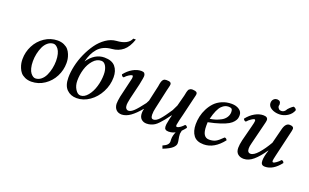

<svg xmlns="http://www.w3.org/2000/svg" viewBox="-94 -1161 2899 1804"><g transform="rotate(20 1355.5 -259.0)"><path d="M299.8 -397Q268.6 -396.5 243.4 -376Q218.3 -355.5 203.1 -322.8Q188 -290 179.9 -252.2Q171.9 -214.4 171.9 -176.8Q171.9 -137.7 179.7 -108.2Q187.5 -78.6 199.7 -63Q211.9 -47.4 224.1 -39.8Q236.3 -32.2 248 -32.2Q279.3 -32.7 304.4 -53.2Q329.6 -73.7 344.7 -106.2Q359.9 -138.7 367.9 -176.5Q376 -214.4 376 -252Q376 -291 368.2 -320.6Q360.4 -350.1 348.1 -366Q335.9 -381.8 323.7 -389.4Q311.5 -397 299.8 -397ZM222.2 9.8H221.2Q185.1 9.3 157.5 -3.4Q129.9 -16.1 114.5 -34.4Q99.1 -52.7 89.4 -77.4Q79.6 -102.1 76.4 -122.1Q73.2 -142.1 73.2 -162.1Q73.2 -232.9 105.5 -296.1Q137.7 -359.4 196.5 -398.9Q255.4 -438.5 326.2 -439H327.1Q363.3 -438.5 390.9 -425.8Q418.5 -413.1 433.8 -394.8Q449.2 -376.5 459 -351.8Q468.8 -327.1 471.9 -307.1Q475.1 -287.1 475.1 -267.1Q475.1 -196.3 442.9 -133.1Q410.6 -69.8 351.8 -30.3Q293 9.3 222.2 9.8Z M700.7 -25.9Q739.7 -25.9 772.9 -66.4Q806.2 -106.9 823.7 -166.3Q841.3 -225.6 841.3 -286.1Q841.3 -334.5 823.5 -367.2Q805.7 -399.9 776.4 -399.9Q731 -399.9 695.6 -359.6Q660.2 -319.3 643.3 -262.9Q626.5 -206.5 626.5 -147.9Q626.5 -98.6 649.4 -62.3Q672.4 -25.9 700.7 -25.9ZM936.5 -293Q936.5 -214.8 900.1 -144.8Q863.8 -74.7 803.2 -32.5Q742.7 9.8 675.3 9.8Q614.7 9.8 576.2 -28.6Q537.6 -66.9 537.6 -147Q537.6 -201.2 551.5 -264.2Q565.4 -327.1 593 -388.9Q620.6 -450.7 657 -501.7Q693.4 -552.7 742.4 -586.4Q791.5 -620.1 844.7 -624Q958 -631.3 986.3 -698.2H1011.7Q984.9 -618.2 939.7 -580.8Q894.5 -543.5 829.6 -538.1Q785.2 -534.7 751.2 -518.8Q717.3 -502.9 693.8 -476.1Q670.4 -449.2 655 -416.3Q639.6 -383.3 628.4 -339.8Q697.3 -439 793.5 -439Q868.2 -439 902.3 -398.7Q936.5 -358.4 936.5 -293Z M1162.1 -439Q1183.1 -439 1191.9 -430.7Q1200.7 -422.4 1202.1 -405.8Q1203.6 -390.6 1187.5 -314L1150.4 -159.2Q1149.9 -157.2 1149.4 -153.8Q1148.9 -150.4 1148.4 -148.9Q1140.1 -109.4 1140.1 -92.8Q1140.1 -68.8 1149.9 -57.4Q1159.7 -45.9 1173.3 -45.9Q1197.3 -45.9 1227.3 -74.5Q1257.3 -103 1309.1 -171.9Q1311 -175.3 1315.9 -185.5Q1320.8 -195.8 1324.2 -201.2L1359.4 -358.9Q1359.9 -362.8 1361.8 -374.8Q1363.8 -386.7 1365 -391.4Q1366.2 -396 1368.9 -405.5Q1371.6 -415 1374.8 -419.4Q1377.9 -423.8 1383.1 -429.2Q1388.2 -434.6 1395.5 -436.8Q1402.8 -439 1412.1 -439Q1440.4 -439 1450.9 -432.4Q1461.4 -425.8 1461.4 -412.1Q1461.4 -407.7 1459.7 -398.9Q1458 -390.1 1454.8 -377.4Q1451.7 -364.7 1450.2 -358.9Q1449.7 -357.4 1449.2 -354.7Q1448.7 -352.1 1448.2 -351.1L1404.3 -152.8Q1396.5 -122.1 1396.5 -85.9Q1396.5 -81.1 1397.5 -79.1Q1398.9 -47.9 1422.4 -47.9Q1450.2 -47.9 1482.2 -83.3Q1514.2 -118.7 1563.5 -193.8Q1577.1 -220.2 1590.3 -249L1619.1 -358.9Q1620.6 -364.7 1623 -377.7Q1625.5 -390.6 1627 -397Q1628.4 -403.3 1632.1 -412.8Q1635.7 -422.4 1640.4 -427Q1645 -431.6 1653.3 -435.3Q1661.6 -439 1672.4 -439Q1680.2 -439 1682.1 -438Q1722.2 -436.5 1722.2 -412.1Q1722.2 -406.7 1720 -396.5Q1717.8 -386.2 1714.4 -373Q1710.9 -359.9 1709.5 -353L1669.4 -184.1Q1657.2 -138.2 1654.3 -124Q1644.5 -80.1 1644.5 -75.2Q1644.5 -58.1 1654.3 -58.1Q1660.2 -58.1 1671.4 -63Q1695.8 -74.7 1721.2 -103Q1739.3 -103 1746.1 -83Q1730.5 -62 1709.5 -41Q1703.6 -11.7 1703.1 -6.8Q1703.1 -2 1704.1 1Q1704.1 17.1 1709.5 43.9Q1714.4 65.9 1714.4 84Q1714.4 106.9 1688.7 130.6Q1663.1 154.3 1597.2 180.2L1586.4 151.9Q1605 143.1 1615.5 136.7Q1626 130.4 1635.3 118.7Q1644.5 106.9 1644.5 92.8Q1644.5 90.8 1644 82.3Q1643.6 73.7 1643.6 66.9Q1643.6 31.7 1661.1 -6.8Q1659.7 -6.3 1656.7 -4.9Q1653.8 -3.4 1652.3 -2.9Q1638.7 4.4 1618.2 7.8Q1602.5 9.8 1595.2 9.8H1594.2Q1588.4 9.8 1586.4 8.8Q1566.9 8.8 1556.2 -6.8Q1556.2 -7.3 1554.7 -12.7Q1553.2 -18.1 1553.2 -21Q1552.2 -22.9 1552.2 -26.9Q1552.2 -41 1553.2 -49.8Q1554.2 -59.1 1564.5 -108.9L1573.2 -142.1L1570.3 -144Q1543.5 -107.4 1526.9 -86.7Q1510.3 -65.9 1490.2 -44.7Q1470.2 -23.4 1453.9 -13.2Q1437.5 -2.9 1417.5 3.4Q1397.5 9.8 1374.5 9.8Q1342.8 9.8 1321.5 -9.8Q1300.3 -29.3 1300.3 -69.8Q1300.3 -93.8 1306.2 -110.8L1304.2 -111.8Q1254.9 -52.7 1212.6 -22.5Q1170.4 7.8 1127.4 9.8Q1091.3 9.8 1070.6 -11Q1049.8 -31.7 1047.4 -68.8Q1047.4 -98.1 1056.2 -143.1L1094.2 -305.2Q1095.7 -311.5 1097.9 -320.8Q1100.1 -330.1 1101.3 -335.2Q1102.5 -340.3 1103.3 -346.2Q1104 -352.1 1103.5 -356Q1103.5 -371.1 1094.2 -371.1Q1085.4 -371.1 1064.2 -358.2Q1043 -345.2 1025.4 -325.2Q1007.3 -325.2 1000.5 -346.2Q1034.7 -390.1 1077.6 -414.6Q1120.6 -439 1162.1 -439Z M2087.4 -365.2Q2087.4 -386.7 2078.4 -395.3Q2069.3 -403.8 2048.3 -403.8Q2029.3 -403.8 2013.2 -397.2Q1997.1 -390.6 1979.5 -373.5Q1961.9 -356.4 1946.3 -321.8Q1930.7 -287.1 1918 -235.8Q1947.3 -239.7 1974.1 -248.3Q2001 -256.8 2027.8 -271.5Q2054.7 -286.1 2071 -310.5Q2087.4 -335 2087.4 -365.2ZM1911.1 -199.2Q1910.2 -191.4 1910.2 -165Q1910.2 -104.5 1927.5 -77.1Q1944.8 -49.8 1979 -49.8Q2016.1 -49.8 2042.5 -63.2Q2068.8 -76.7 2110.4 -119.1Q2127.9 -119.1 2136.2 -100.1Q2050.8 9.8 1945.3 9.8Q1875.5 9.8 1843.8 -32Q1812 -73.7 1812 -144Q1812 -182.6 1820.8 -222.4Q1829.6 -262.2 1849.6 -301.5Q1869.6 -340.8 1898.2 -371.1Q1926.8 -401.4 1970.2 -420.2Q2013.7 -439 2065.4 -439Q2110.8 -439 2141.1 -418.2Q2171.4 -397.5 2171.4 -363.8Q2171.4 -345.2 2167.5 -330.6Q2163.6 -315.9 2148.2 -296.6Q2132.8 -277.3 2106 -261.7Q2079.1 -246.1 2029.5 -229.5Q1980 -212.9 1911.1 -199.2Z M2539.1 -143.1 2537.1 -144Q2487.3 -70.8 2440.7 -31Q2394 8.8 2345.2 8.8Q2309.1 8.8 2286.1 -11.2Q2263.2 -31.2 2263.2 -71.8Q2263.2 -102.5 2273.9 -149.9L2314 -306.2Q2325.2 -348.1 2325.2 -361.8Q2325.2 -376 2314.9 -376Q2306.6 -376 2285.4 -361.8Q2264.2 -347.7 2246.1 -327.1Q2236.3 -327.1 2229.5 -333.3Q2222.7 -339.4 2220.2 -347.2Q2254.4 -391.1 2297.4 -415.5Q2340.3 -439.9 2381.8 -439.9Q2427.2 -439.9 2427.2 -407.2Q2427.2 -394.5 2417 -356.9L2366.2 -152.8Q2357.9 -121.6 2357.9 -101.1Q2357.9 -58.1 2390.1 -58.1Q2422.4 -58.1 2465.1 -106.4Q2507.8 -154.8 2548.8 -226.1L2585 -369.1Q2601.6 -439.9 2644 -439.9Q2685.1 -439.9 2685.1 -413.1Q2685.1 -400.4 2672.9 -353L2619.1 -123Q2608.9 -79.6 2608.9 -68.8Q2608.9 -54.2 2619.1 -54.2Q2627.4 -54.2 2647.7 -68.4Q2668 -82.5 2686 -103Q2704.1 -103 2710.9 -82Q2639.6 9.8 2559.1 9.8Q2535.6 9.8 2526.4 -2Q2517.1 -13.7 2517.1 -36.1Q2517.1 -78.1 2539.1 -143.1ZM2516.1 -499Q2470.7 -499 2438.2 -518.3Q2405.8 -537.6 2403.8 -567.9V-573.2Q2404.3 -596.2 2417.5 -609.6Q2430.7 -623 2448.2 -624Q2452.6 -625.5 2457 -624Q2489.3 -622.6 2489.3 -585Q2489.3 -583 2488.8 -581.5Q2488.3 -580.1 2487.8 -578.1Q2487.3 -576.2 2486.8 -574.2Q2485.4 -560.1 2496.1 -547.9Q2503.9 -535.2 2525.9 -535.2Q2547.4 -535.2 2564 -556.2Q2567.4 -567.4 2588.4 -587.2Q2609.4 -606.9 2621.1 -612.8Q2642.1 -608.4 2650.9 -588.9Q2637.2 -547.9 2598.1 -523.4Q2559.1 -499 2516.1 -499Z"/></g></svg>

Font: Common Serif Medium
Style: Italic
Weight: 500
Italic angle: -12°
Designer: Philipp H. Poll, Khaled Hosny
Foundry: Stefan Peev, Context Ltd.
Version: Version 1.026